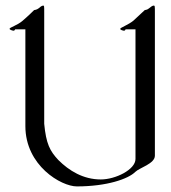

<svg xmlns="http://www.w3.org/2000/svg" viewBox="-20 -667 612 687"><path d="M134.8 -647C128.9 -647 123 -641.1 118.2 -637.2C111.8 -631.8 102.1 -630.9 102.1 -630.9C102.1 -630.9 81.1 -609.9 61 -592.8C42 -576.2 14.2 -568.8 14.2 -564C14.2 -560.1 25.9 -557.1 28.8 -557.1C32.2 -557.1 34.2 -562 34.2 -562H70.8V-215.8C70.8 -74.2 199.2 0 254.9 0C362.8 0 439 -26.9 463.9 -51.8C479 -66.9 534.2 -81.1 534.2 -109.9V-623C534.2 -645 534.2 -647 529.8 -647C524.9 -647 518.1 -641.1 513.2 -637.2C507.8 -631.8 498 -630.9 498 -630.9L457 -592.8C439 -578.1 410.2 -567.9 410.2 -564C409.2 -560.1 420.9 -557.1 423.8 -557.1C428.2 -557.1 429.2 -562 429.2 -562H464.8V-98.1C464.8 -60.1 393.1 -24.9 340.8 -24.9C277.8 -24.9 227.1 -56.2 189 -94.2C158.2 -127 145 -152.8 138.2 -224.1V-623C138.2 -645 138.2 -647 134.8 -647Z"/></svg>

Font: Pierce
Style: Roman
Weight: 500
Version: Version 0.2.0